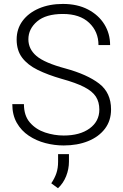

<svg xmlns="http://www.w3.org/2000/svg" viewBox="-20 -741 633 991"><path d="M492.7 -175.3Q492.7 -214.4 474.9 -242.2Q457 -270 414.8 -291.7Q372.6 -313.5 298.3 -334Q227.1 -354.5 174.8 -380.1Q122.6 -405.8 94.2 -443.4Q65.9 -481 65.9 -537.1Q65.9 -591.8 96.4 -633.1Q127 -674.3 180.9 -697.5Q234.9 -720.7 304.7 -720.7Q379.4 -720.7 434.1 -692.1Q488.8 -663.6 518.6 -615.5Q548.3 -567.4 548.3 -508.3H488.3Q488.3 -577.6 440.2 -623.3Q392.1 -668.9 304.7 -668.9Q216.8 -668.9 171.6 -630.4Q126.5 -591.8 126.5 -538.1Q126.5 -487.8 168.2 -452.1Q210 -416.5 317.4 -387.7Q430.2 -356.9 491.7 -309.6Q553.2 -262.2 553.2 -176.3Q553.2 -118.2 521.5 -76.4Q489.7 -34.7 434.6 -12.5Q379.4 9.8 308.6 9.8Q261.2 9.8 214.4 -2.4Q167.5 -14.6 128.7 -40.5Q89.8 -66.4 66.7 -106.9Q43.5 -147.5 43.5 -203.6H103.5Q103.5 -144 134.5 -108.4Q165.5 -72.8 212.9 -57.1Q260.3 -41.5 308.6 -41.5Q392.6 -41.5 442.6 -78.1Q492.7 -114.7 492.7 -175.3ZM335.9 54.7V93.3Q335.9 131.8 321.3 168.5Q306.6 205.1 279.3 230.5L244.6 205.1Q262.2 179.2 271 153.1Q279.8 127 279.8 94.2V54.7Z"/></svg>

Font: Vazirmatn UI FD ExtraLight
Style: Regular
Weight: 200
Designer: Saber Rastikerdar
Foundry: Saber Rastikerdar
Version: Version 33.003